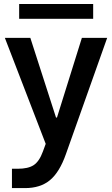

<svg xmlns="http://www.w3.org/2000/svg" viewBox="-20 -713 562 964"><path d="M76.2 -692.9V-618.7H447.8V-692.9ZM209.5 9.3 195.3 47.9C183.1 81.5 167.5 104 148.9 116.2C130.4 128.4 103.5 134.3 68.8 134.3H40V231.4H105.5C156.7 231.4 198.7 218.3 231 191.4C263.2 164.6 290 120.6 311 60.5L518.1 -522.9H391.1L266.1 -123H261.2L132.3 -522.9H4.4Z"/></svg>

Font: Estedad SemiBold
Style: Regular
Weight: 600
Designer: Amin Abedi
Version: Version 7.3